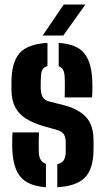

<svg xmlns="http://www.w3.org/2000/svg" viewBox="-20 -792 448 821"><path d="M225 8.5V-90Q243.5 -94 252 -106.2Q260.5 -118.5 261 -141V-183Q261 -204 253.5 -216.8Q246 -229.5 226.5 -235.5L161.5 -254Q119 -267 89.5 -285.8Q60 -304.5 44.8 -334Q29.5 -363.5 29 -407.5V-443Q29.5 -526 64 -565Q98.5 -604 183 -608.5V-509.5Q168 -505.5 161.8 -494.5Q155.5 -483.5 155 -463Q154.5 -450.5 154.2 -443.5Q154 -436.5 154 -418.5Q154 -395.5 161 -379.8Q168 -364 192.5 -357.5L250 -343Q314.5 -327 347.2 -292.2Q380 -257.5 380 -190V-151.5Q379.5 -71 343.8 -33.5Q308 4 225 8.5ZM256.5 -375.5Q257 -386.5 257.2 -404Q257.5 -421.5 257.2 -438Q257 -454.5 256.5 -463Q255.5 -482.5 249.8 -493.2Q244 -504 231 -508.5V-608.5Q307 -603.5 339 -565.8Q371 -528 374.5 -448.5Q375 -437 375 -422.5Q375 -408 374.8 -395Q374.5 -382 373.5 -375.5ZM32.5 -154.5Q32 -172 32.2 -194.5Q32.5 -217 33.5 -226H146.5Q145.5 -199.5 145.5 -177.2Q145.5 -155 146 -141Q147 -119.5 154.5 -108Q162 -96.5 176.5 -91.5V8.5Q101.5 3.5 68.5 -34.8Q35.5 -73 32.5 -154.5ZM162.5 -640 252.5 -772.5H345L250.5 -640Z"/></svg>

Font: Big Shoulders Stencil Display Thin ExtraBold
Style: Regular
Weight: 800
Version: Version 2.001